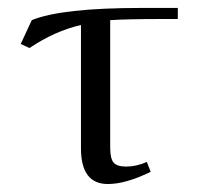

<svg xmlns="http://www.w3.org/2000/svg" viewBox="-20 -459 510 484"><path d="M32.2 -348.1 60.1 -408.2Q134.8 -439 337.9 -439H428.2V-411.1H394Q298.8 -411.1 257.8 -408.2V-86.9Q257.8 -59.1 266.4 -49.1Q274.9 -39.1 297.9 -39.1Q324.2 -39.1 350.1 -50.8L359.9 -25.9Q296.9 4.9 252 4.9Q184.1 4.9 184.1 -85V-396Q118.2 -380.9 54.2 -337.9Z"/></svg>

Font: Dehuti Alt
Style: Book
Weight: 400
Version: Version 1.2